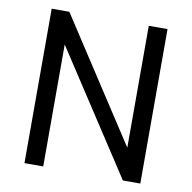

<svg xmlns="http://www.w3.org/2000/svg" viewBox="-79 -779 856 857"><g transform="rotate(10 349.5 -350.0)"><path d="M87 0V-700H167L560 -97L527 -91V-700H612V0H533L141 -600L172 -606V0Z"/></g></svg>

Font: SUSE Thin
Style: Regular
Weight: 400
Version: Version 1.000